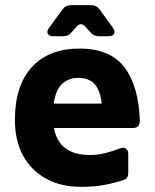

<svg xmlns="http://www.w3.org/2000/svg" viewBox="-20 -712 602 747"><path d="M295 15Q218 15 160 -16.5Q102 -48 70 -106Q38 -164 38 -246Q38 -378 103.5 -450.5Q169 -523 290 -523Q409 -523 464.5 -449.5Q520 -376 524 -242Q524 -214 497 -214H190Q199 -163 233.5 -136Q268 -109 331 -109Q362 -109 392.5 -117Q423 -125 448 -135Q462 -140 470.5 -133.5Q479 -127 479 -113V-41Q479 -18 464 -13Q430 -1 389 7Q348 15 295 15ZM284 -409Q248 -409 222.5 -386.5Q197 -364 189 -309H376Q369 -363 347 -386Q325 -409 284 -409ZM188 -571Q171 -571 166 -581Q161 -591 171 -604L223 -675Q235 -692 255 -692H336Q356 -692 368 -675L419 -604Q429 -591 424 -581Q419 -571 402 -571H365Q344 -571 331 -587L314 -606Q295 -629 277 -607L259 -587Q247 -571 226 -571Z"/></svg>

Font: Pitagon Sans
Style: Bold
Weight: 700
Designer: Travis Tran
Foundry: Pitagon
Version: Version 1.001; ttfautohint (v1.8.4.7-5d5b);gftools[0.9.26]